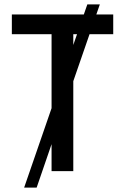

<svg xmlns="http://www.w3.org/2000/svg" viewBox="-20 -780 570 875"><path d="M90 75H147L215 -123V0H314V-410L388 -624H496V-714H419L435 -760H378L362 -714H34V-624H215V-287ZM314 -624H331L314 -575Z"/></svg>

Font: Noto Sans Mono Condensed Medium
Style: Regular
Weight: 500
Width: 3
Designer: Monotype Design Team
Foundry: Monotype Imaging Inc.
Version: Version 2.014